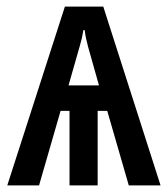

<svg xmlns="http://www.w3.org/2000/svg" viewBox="-20 -560 506 580"><path d="M292 -540 465 0H369L304 -225H275V0H190V-225H163L98 0H2L176 -540ZM232 -469Q228 -444 221 -421L187 -302H279L246 -419Q242 -434 239.5 -446Q237 -458 236 -469Z"/></svg>

Font: Noto Sans ExtraCondensed Medium
Style: Regular
Weight: 500
Width: 2
Designer: Monotype Design Team
Foundry: Monotype Imaging Inc.
Version: Version 2.013; ttfautohint (v1.8.4.7-5d5b)